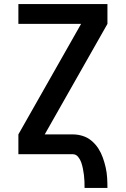

<svg xmlns="http://www.w3.org/2000/svg" viewBox="-20 -755 616 940"><path d="M394 165H506Q506 140 504.5 115Q503 90 497.5 65.5Q492 41 483.5 17Q475 -7 461.5 -28Q448 -49 428.5 -65.5Q409 -82 385 -89.5Q361 -97 336 -97H199L506 -638V-735H70V-638H377L70 -97V0H336Q352 0 362.5 13Q373 26 378 41Q383 56 386 71Q389 86 391 102Q393 118 393.5 133.5Q394 149 394 165Z"/></svg>

Font: Iosevka Sparkle Semibold
Style: Regular
Weight: 600
Designer: Belleve Invis
Foundry: Belleve Invis
Version: Version 4.5.0; ttfautohint (v1.8.3)